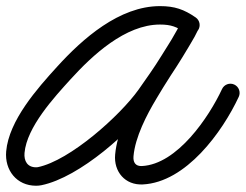

<svg xmlns="http://www.w3.org/2000/svg" viewBox="-34 -567 800 625"><path d="M610.6 -468.4C620 -482.1 616.6 -500.8 603 -510.2C565 -536.4 534.5 -547.1 486.8 -547.1C354.5 -547.1 235.1 -441.4 151.7 -349.6C87.4 -279 -5.1 -174.8 -13.9 -74.3C-19.3 -13.1 20.2 37.6 83.3 37.6C89.2 37.6 95.1 37.1 100.9 35.9C225.7 10.4 394.9 -140.8 465.6 -240C518.8 -314.6 568 -388.7 610.7 -469.4C619.8 -486.8 610.7 -502.4 597.1 -509.2C583.5 -516 565.5 -514.1 557.1 -496.4C550.7 -482.9 543.7 -470 535.8 -457.3C535.8 -457.3 535.7 -457 535.5 -456.8C535.4 -456.5 535.2 -456.3 535.2 -456.3C528.9 -445.1 522 -434.2 515.2 -423.3C515.2 -423.3 515.2 -423.2 515.2 -423.2C515.2 -423.2 515.1 -423.1 515.1 -423.1C485.1 -374.1 452.8 -326.2 423.7 -276.7C423.7 -276.7 423.7 -276.7 423.8 -276.8C423.8 -276.9 423.8 -276.9 423.8 -276.9C386.9 -215.6 347.1 -135.5 340.8 -63.8C335.9 -8.1 373.3 36.2 430.7 33.4C571.7 26.5 690 -137.7 743.2 -251.8C750.2 -266.8 743.7 -284.7 728.7 -291.7C713.7 -298.7 695.8 -292.2 688.8 -277.2C688.8 -277.2 688.8 -277.2 688.8 -277.2C646.3 -186 543 -32.1 427.8 -26.5C406.8 -25.5 398.8 -38.9 400.6 -58.6C406 -120.7 443.3 -192.8 475.3 -246C475.3 -246 475.3 -246.1 475.3 -246.1C475.4 -246.2 475.4 -246.3 475.4 -246.3C504.3 -295.5 536.5 -343.1 566.3 -391.8C566.3 -391.8 566.3 -391.8 566.3 -391.7C566.2 -391.7 566.2 -391.6 566.2 -391.6C573.4 -403.2 580.7 -414.8 587.4 -426.6C587.4 -426.7 587.2 -426.4 587.1 -426.1C586.9 -425.9 586.8 -425.6 586.8 -425.6C595.9 -440.2 603.8 -455 611.2 -470.5C619.7 -488.2 610.9 -503.6 597.6 -510.3C584.4 -516.9 566.8 -514.8 557.6 -497.5C516.2 -419.1 468.4 -347.2 416.8 -274.9C357.1 -191.1 194.1 -44.4 88.9 -22.8C87.1 -22.5 85.2 -22.4 83.3 -22.4C55.2 -22.4 43.6 -43 45.8 -69.1C53.2 -153.6 142.6 -250.4 196.1 -309.3C266.6 -386.8 373.7 -487.1 486.8 -487.1C522.6 -487.1 541.3 -479.8 568.9 -460.8C582.6 -451.4 601.2 -454.8 610.6 -468.4Z"/></svg>

Font: FRB American Cursive
Style: Bold Italic
Weight: 700
Italic angle: -25°
Version: Version 2.0;Modular Font Editor K font №1